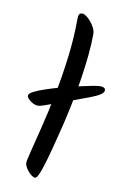

<svg xmlns="http://www.w3.org/2000/svg" viewBox="-88 -842 559 877"><g transform="rotate(10 192.0 -403.0)"><path d="M209 -219.3Q201.6 -190.3 194 -161.1Q186.4 -131.9 178.8 -105.7Q171.1 -79.5 164.2 -59Q157.2 -38.5 150.6 -26.9Q143.9 -15.3 138.5 -15.3Q131.4 -15.3 122.7 -21.3Q114.1 -27.4 105.9 -37.1Q97.8 -46.7 92.5 -56.9Q87.3 -67 87.3 -74.8Q87.3 -85.4 98.9 -131.2Q110.6 -177.1 128 -247.3Q145.5 -317.5 162.8 -403.7Q180.1 -490 191.8 -582.7Q203.4 -675.4 203.4 -764.7Q203.4 -778.3 207.2 -784.7Q210.9 -791.1 222.7 -791.1Q229.1 -791.1 239.8 -783.6Q250.4 -776.2 261.1 -763.7Q271.7 -751.2 279.3 -736.4Q286.9 -721.5 286.9 -706.7Q286.9 -662.7 281.3 -605.9Q275.7 -549.2 265.4 -485Q255 -420.8 240.7 -353.3Q226.4 -285.7 209 -219.3ZM383.6 -462.7Q383.6 -453.3 369.4 -443.4Q355.1 -433.5 323 -421.2Q290.9 -408.8 236.6 -389.2Q219 -383.5 197.3 -375.3Q175.6 -367.2 154.7 -359.4Q133.8 -351.6 117.9 -346.5Q102 -341.3 94.6 -341.3Q83.2 -341.3 70.8 -347.6Q58.4 -353.9 49.9 -363Q41.4 -372.1 41.4 -379.5Q41.4 -388.6 61.8 -399.1Q82.1 -409.6 115.5 -420.8Q148.8 -431.9 186.7 -442.2Q224.5 -452.4 260.4 -460.5Q296.2 -468.6 322.9 -473.6Q349.5 -478.5 357.8 -478.5Q369.7 -478.5 376.7 -475.2Q383.6 -471.8 383.6 -462.7Z"/></g></svg>

Font: Kalam Variable Light
Style: Regular
Weight: 300
Designer: Lipi Raval, Jonny Pinhorn
Foundry: Indian Type Foundry
Version: Version 3.000